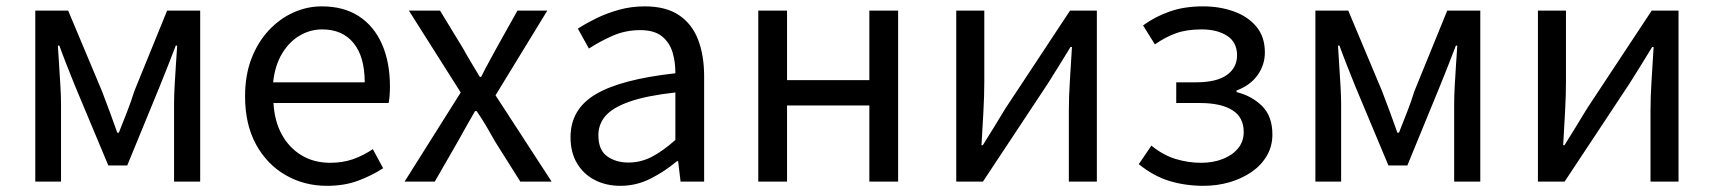

<svg xmlns="http://www.w3.org/2000/svg" viewBox="-20 -577 5445 610"><path d="M92.1 0V-543.4H196.5L303.8 -287.8Q316.6 -253.8 328.9 -221.2Q341.1 -188.6 352.6 -155.5H357.6Q370.6 -188.6 383.5 -221.2Q396.3 -253.8 406.9 -287.8L511 -543.4H616V0H533V-245.5Q533 -269.7 534.7 -302.7Q536.4 -335.7 538.8 -370.1Q541.1 -404.5 542.9 -432.2H538.5Q526.5 -400.3 513.3 -367.3Q500 -334.2 488 -304L384.3 -51.4H324.1L218.4 -304Q206.4 -334.2 193.1 -367.5Q179.9 -400.7 168.5 -432.2H163.9Q165.6 -404.5 167.8 -370.1Q170 -335.7 172 -302.7Q173.9 -269.7 173.9 -245.5V0Z M1018.7 13.4Q946.5 13.4 887.4 -20.6Q828.3 -54.6 793.4 -118.2Q758.6 -181.9 758.6 -271Q758.6 -337.5 778.6 -390.1Q798.7 -442.7 833.5 -480.1Q868.4 -517.6 912 -537.2Q955.6 -556.8 1002.4 -556.8Q1071.6 -556.8 1119.8 -525.7Q1168 -494.5 1193.4 -437.1Q1218.9 -379.7 1218.9 -301.7Q1218.9 -287.4 1217.9 -274.1Q1217 -260.7 1214.6 -249.7H848.9Q852 -192.4 875.3 -149.8Q898.7 -107.2 938.1 -83.5Q977.4 -59.8 1029.3 -59.8Q1068.8 -59.8 1101.5 -71.2Q1134.1 -82.7 1164.5 -103.1L1197.3 -42.5Q1161.8 -19.4 1118 -3Q1074.2 13.4 1018.7 13.4ZM847.7 -315.5H1138.7Q1138.7 -397.1 1103.2 -440.3Q1067.8 -483.6 1003.5 -483.6Q965.5 -483.6 932.1 -463.9Q898.7 -444.3 876.2 -406.9Q853.7 -369.6 847.7 -315.5Z M1265.4 0 1443.7 -283.2 1279 -543.4H1377.9L1450.6 -424.1Q1463.4 -400.9 1476.9 -378.5Q1490.4 -356.2 1504.3 -332.8H1508.7Q1520.3 -356.2 1532.5 -378.5Q1544.6 -400.9 1557.3 -424.1L1624 -543.4H1718.9L1554.3 -274.2L1732.6 0H1633.1L1553 -127.2Q1539.4 -151.8 1524.8 -176.5Q1510.1 -201.2 1494.3 -224.2H1489.3Q1475.6 -201.2 1462.1 -176.7Q1448.5 -152.2 1434.5 -127.2L1361.3 0Z M1951.2 13.4Q1905.9 13.4 1870.1 -4.9Q1834.2 -23.2 1813.4 -57.9Q1792.6 -92.5 1792.6 -141.3Q1792.6 -230.1 1872.5 -277.5Q1952.3 -325 2125.7 -344.2Q2126.1 -379.4 2116.8 -410.5Q2107.5 -441.7 2083.2 -461.5Q2058.9 -481.3 2014 -481.3Q1966.6 -481.3 1925.1 -462.8Q1883.7 -444.3 1851 -422.7L1815.9 -486Q1841 -502.3 1873.8 -518.5Q1906.6 -534.7 1945.9 -545.7Q1985.1 -556.8 2028.5 -556.8Q2095.2 -556.8 2136.8 -529.1Q2178.3 -501.4 2197.7 -451.5Q2217.1 -401.6 2217.1 -334V0H2142.2L2134.5 -64.9H2130.7Q2092.6 -32.7 2047.3 -9.7Q2001.9 13.4 1951.2 13.4ZM1976.8 -60.6Q2016 -60.6 2051.3 -79Q2086.5 -97.4 2125.7 -132.4V-283.2Q2034.7 -273.1 1980.8 -254.3Q1927 -235.5 1904 -209.1Q1881.1 -182.6 1881.1 -147.4Q1881.1 -100.4 1908.9 -80.5Q1936.6 -60.6 1976.8 -60.6Z M2389.1 0V-543.4H2480.5V-322.5H2742V-543.4H2833.4V0H2742V-241.9H2480.5V0Z M3018.1 0V-543.4H3107.2V-316.1Q3107.2 -273.5 3104.3 -220.9Q3101.4 -168.3 3098.3 -115.7H3102.5Q3118.3 -141.1 3138.8 -174.2Q3159.4 -207.3 3174.2 -232.3L3379.7 -543.4H3464.8V0H3375.8V-226.7Q3375.8 -269.9 3379.2 -322.5Q3382.5 -375.1 3385.7 -427.7H3381.1Q3365.9 -402.7 3345.2 -369.2Q3324.6 -335.7 3308.8 -311.1L3102.9 0Z M3803.5 13.4Q3747.3 13.4 3696.7 -1.6Q3646 -16.7 3598 -55.4L3638.1 -114.4Q3675.1 -84.1 3715.1 -71.9Q3755.1 -59.8 3795.9 -59.8Q3833.8 -59.8 3864.4 -71.7Q3895.1 -83.5 3913.2 -105.4Q3931.4 -127.2 3931.4 -157.8Q3931.4 -204.3 3895.3 -227Q3859.1 -249.7 3792.5 -249.7H3717V-315.5H3779.8Q3845.1 -315.5 3877.6 -338.6Q3910.2 -361.8 3910.2 -401.4Q3910.2 -442.7 3878.7 -463.2Q3847.2 -483.6 3797.4 -483.6Q3749.9 -483.6 3716 -471.3Q3682.2 -459.1 3649.2 -436L3611.6 -496.3Q3650.1 -524.3 3696.4 -540.5Q3742.7 -556.8 3802.1 -556.8Q3855 -556.8 3899.7 -540.8Q3944.5 -524.8 3971.5 -492.5Q3998.6 -460.1 3998.6 -410.5Q3998.6 -371 3975.5 -338.4Q3952.4 -305.9 3908.6 -289.4V-284.4Q3956.8 -272.6 3989.6 -240.2Q4022.5 -207.8 4022.5 -149.6Q4022.5 -112.1 4004.7 -81.9Q3987 -51.8 3956.4 -30.7Q3925.8 -9.6 3886.5 1.9Q3847.2 13.4 3803.5 13.4Z M4159.1 0V-543.4H4263.5L4370.8 -287.8Q4383.6 -253.8 4395.9 -221.2Q4408.1 -188.6 4419.6 -155.5H4424.6Q4437.6 -188.6 4450.5 -221.2Q4463.3 -253.8 4473.9 -287.8L4578 -543.4H4683V0H4600V-245.5Q4600 -269.7 4601.7 -302.7Q4603.4 -335.7 4605.8 -370.1Q4608.1 -404.5 4609.9 -432.2H4605.5Q4593.5 -400.3 4580.3 -367.3Q4567 -334.2 4555 -304L4451.3 -51.4H4391.1L4285.4 -304Q4273.4 -334.2 4260.1 -367.5Q4246.9 -400.7 4235.5 -432.2H4230.9Q4232.6 -404.5 4234.8 -370.1Q4237 -335.7 4239 -302.7Q4240.9 -269.7 4240.9 -245.5V0Z M4866.1 0V-543.4H4955.2V-316.1Q4955.2 -273.5 4952.3 -220.9Q4949.4 -168.3 4946.3 -115.7H4950.5Q4966.3 -141.1 4986.8 -174.2Q5007.4 -207.3 5022.2 -232.3L5227.7 -543.4H5312.8V0H5223.8V-226.7Q5223.8 -269.9 5227.2 -322.5Q5230.5 -375.1 5233.7 -427.7H5229.1Q5213.9 -402.7 5193.2 -369.2Q5172.6 -335.7 5156.8 -311.1L4950.9 0Z"/></svg>

Font: Noto Sans TC Thin
Style: Regular
Weight: 100
Designer: Ryoko NISHIZUKA 西塚涼子 (kana, bopomofo & ideographs); Paul D. Hunt (Latin, Greek & Cyrillic); Sandoll Communications 산돌커뮤니
Foundry: Adobe
Version: Version 2.004-H2;hotconv 1.0.118;makeotfexe 2.5.65603